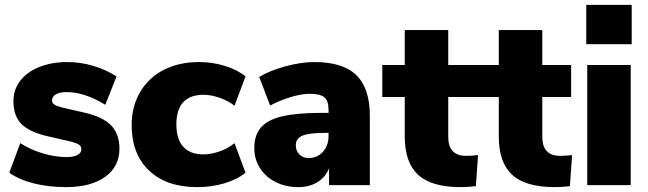

<svg xmlns="http://www.w3.org/2000/svg" viewBox="-20 -758 2653 786"><path d="M18 -51 63 -172Q103 -146 154 -130.5Q205 -115 252 -115Q281 -115 297 -123.5Q313 -132 313 -147Q313 -160 301.5 -167Q290 -174 255 -182L176 -200Q101 -217 68 -250Q35 -283 35 -344Q35 -391 63 -427.5Q91 -464 141.5 -484Q192 -504 256 -504Q309 -504 361.5 -488.5Q414 -473 457 -445L411 -329Q371 -354 330.5 -367.5Q290 -381 254 -381Q225 -381 209 -372Q193 -363 193 -346Q193 -336 203 -329.5Q213 -323 238 -317L321 -298Q399 -281 434 -245.5Q469 -210 469 -149Q469 -76 410.5 -34Q352 8 250 8Q179 8 119 -7Q59 -22 18 -51Z M519 -245Q519 -322 553.5 -381Q588 -440 650.5 -472Q713 -504 795 -504Q850 -504 901.5 -488Q953 -472 985 -445L940 -325Q915 -345 879.5 -357.5Q844 -370 813 -370Q759 -370 730.5 -340Q702 -310 702 -249Q702 -188 730.5 -157Q759 -126 813 -126Q844 -126 879.5 -138.5Q915 -151 940 -172L985 -51Q951 -23 898.5 -7.5Q846 8 787 8Q661 8 590 -60Q519 -128 519 -245Z M1494 -284V0H1327V-69Q1313 -33 1280 -12.5Q1247 8 1201 8Q1150 8 1109 -12.5Q1068 -33 1044.5 -69.5Q1021 -106 1021 -152Q1021 -205 1048.5 -236.5Q1076 -268 1136 -282Q1196 -296 1298 -296H1325V-308Q1325 -345 1308 -359.5Q1291 -374 1248 -374Q1214 -374 1169.5 -360.5Q1125 -347 1086 -326L1041 -443Q1084 -469 1148.5 -486.5Q1213 -504 1267 -504Q1383 -504 1438.5 -450.5Q1494 -397 1494 -284ZM1325 -202V-214H1309Q1245 -214 1218 -202.5Q1191 -191 1191 -164Q1191 -141 1205.5 -126Q1220 -111 1243 -111Q1279 -111 1302 -136.5Q1325 -162 1325 -202Z M1937 -123 1928 4Q1896 8 1866 8Q1746 8 1691.5 -42.5Q1637 -93 1637 -199V-361H1545V-492H1637V-635H1815V-492H1933V-361H1815V-198Q1815 -120 1888 -120Q1910 -120 1937 -123Z M2322 -123 2313 4Q2281 8 2251 8Q2131 8 2076.5 -42.5Q2022 -93 2022 -199V-361H1930V-492H2022V-635H2200V-492H2318V-361H2200V-198Q2200 -120 2273 -120Q2295 -120 2322 -123Z M2384 0V-492H2562V0ZM2380 -738H2566V-577H2380Z"/></svg>

Font: wassup Sans
Style: Black
Weight: 900
Version: Version 2.001